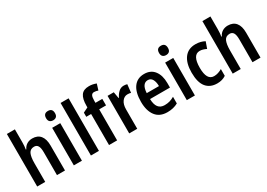

<svg xmlns="http://www.w3.org/2000/svg" viewBox="4 -1580 3350 2405"><g transform="rotate(-30 1679.0 -377.5)"><path d="M181 -576Q181 -518 173 -472H180Q199 -512 233 -532.5Q267 -553 311 -553Q387 -553 427 -504Q467 -455 467 -360V0H351V-331Q351 -393 334 -422.5Q317 -452 280 -452Q224 -452 202.5 -406.5Q181 -361 181 -268V0H65V-760H181Z M654 -753Q718 -753 718 -685Q718 -651 701 -634.5Q684 -618 654 -618Q624 -618 606.5 -634.5Q589 -651 589 -685Q589 -753 654 -753ZM712 -543V0H595V-543Z M958 0H842V-760H958Z M1320 -449H1221V0H1104V-449H1034V-509L1105 -544V-567Q1105 -668 1139.5 -716.5Q1174 -765 1253 -765Q1282 -765 1306 -760Q1330 -755 1357 -745L1330 -658Q1316 -663 1301.5 -666Q1287 -669 1272 -669Q1245 -669 1233 -647Q1221 -625 1221 -572V-543H1320Z M1633 -553Q1659 -553 1683 -546L1670 -428Q1650 -435 1621 -435Q1574 -435 1543 -393.5Q1512 -352 1512 -280V0H1396V-543H1486L1502 -451H1508Q1527 -493 1559 -523Q1591 -553 1633 -553Z M1928 -552Q2023 -552 2074 -485.5Q2125 -419 2125 -308V-242H1837Q1840 -84 1959 -84Q1998 -84 2031 -93Q2064 -102 2100 -123V-27Q2034 10 1946 10Q1834 10 1777.5 -64.5Q1721 -139 1721 -268Q1721 -406 1775 -479Q1829 -552 1928 -552ZM1930 -462Q1889 -462 1865.5 -429Q1842 -396 1838 -327H2015Q2015 -386 1994 -424Q1973 -462 1930 -462Z M2288 -753Q2352 -753 2352 -685Q2352 -651 2335 -634.5Q2318 -618 2288 -618Q2258 -618 2240.5 -634.5Q2223 -651 2223 -685Q2223 -753 2288 -753ZM2346 -543V0H2229V-543Z M2667 10Q2564 10 2508.5 -58Q2453 -126 2453 -268Q2453 -403 2509 -478Q2565 -553 2671 -553Q2710 -553 2743 -544.5Q2776 -536 2803 -521L2770 -428Q2746 -440 2722.5 -447Q2699 -454 2676 -454Q2572 -454 2572 -269Q2572 -89 2677 -89Q2707 -89 2736.5 -98.5Q2766 -108 2793 -124V-26Q2740 10 2667 10Z M3009 -576Q3009 -518 3001 -472H3008Q3027 -512 3061 -532.5Q3095 -553 3139 -553Q3215 -553 3255 -504Q3295 -455 3295 -360V0H3179V-331Q3179 -393 3162 -422.5Q3145 -452 3108 -452Q3052 -452 3030.5 -406.5Q3009 -361 3009 -268V0H2893V-760H3009Z"/></g></svg>

Font: Noto Sans Thai Looped Condensed SemiBold
Style: Regular
Weight: 600
Width: 3
Designer: Sasikarn Vongin, Ben Mitchell
Foundry: The Fontpad Ltd
Version: Version 1.001; ttfautohint (v1.8.4.7-5d5b)